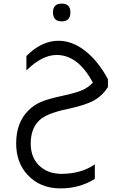

<svg xmlns="http://www.w3.org/2000/svg" viewBox="-20 -674 671 1069"><path d="M324 -555Q275 -555 275 -605Q275 -654 324 -654Q372 -654 372 -605Q372 -555 324 -555ZM508 322Q423 375 317 375Q203 375 133 299Q70 231 70 124Q70 9 138 -59Q168 -89 207 -106Q246 -123 325 -140Q400 -156 435.5 -171Q471 -186 497 -214Q415 -368 295 -368Q215 -368 127 -282V-362Q211 -447 306 -447Q382 -447 454 -391Q526 -335 581 -233V-189Q548 -139 501 -113.5Q454 -88 355 -67Q238 -42 199 -4Q151 42 151 125Q151 209 206 255Q252 294 324 294Q434 293 508 241Z"/></svg>

Font: Space Grotesk Medium
Style: Regular
Weight: 500
Designer: Florian Karsten
Foundry: Florian Karsten
Version: Version 2.000